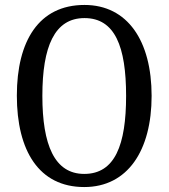

<svg xmlns="http://www.w3.org/2000/svg" viewBox="-20 -745 681 775"><path d="M320 10C495 10 592 -137 592 -358C592 -580 495 -725 321 -725C137 -725 48 -580 48 -359C48 -137 137 10 320 10ZM320 -43C200 -43 151 -160 151 -358C151 -557 200 -672 321 -672C444 -672 489 -557 489 -358C489 -160 444 -43 320 -43Z"/></svg>

Font: Noto Serif Khmer Condensed
Style: Regular
Weight: 400
Width: 3
Designer: Danh Hong and the Monotype Design Team
Foundry: Monotype Imaging Inc.
Version: Version 2.004